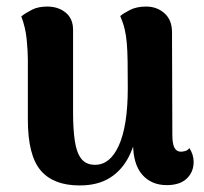

<svg xmlns="http://www.w3.org/2000/svg" viewBox="-20 -551 624 586"><path d="M426 -531Q459 -531 482 -510.5Q505 -490 505 -453L506 -140Q506 -112 512.5 -100Q519 -88 532 -88Q537 -88 545 -90Q553 -92 558 -99Q571 -79 571 -57Q571 -26 550 -6Q529 14 489 14Q442 14 414 -18Q386 -50 386 -115V-146L403 -176Q395 -116 373.5 -73.5Q352 -31 315 -8Q278 15 223 15Q143 15 104 -31Q65 -77 65 -186V-370Q65 -393 61.5 -430Q58 -467 45 -501Q59 -512 78 -521.5Q97 -531 124 -531Q158 -531 180.5 -512.5Q203 -494 203 -460V-208Q203 -156 208.5 -120Q214 -84 228.5 -66Q243 -48 270 -48Q293 -48 311 -62.5Q329 -77 342.5 -106.5Q356 -136 363 -180Q370 -224 370 -282Q370 -330 369.5 -363Q369 -396 367 -419.5Q365 -443 360.5 -462Q356 -481 347 -502Q356 -510 376.5 -520.5Q397 -531 426 -531Z"/></svg>

Font: Arima Thin
Style: Regular
Weight: 100
Designer: Joana Correia and Natanael Gama
Foundry: NDISCOVER
Version: Version 1.101;gftools[0.9.23]